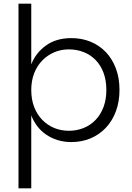

<svg xmlns="http://www.w3.org/2000/svg" viewBox="-20 -760 715 1038"><path d="M149 -412Q173 -474 228.5 -514Q284 -554 366 -554Q422 -554 469.5 -534.5Q517 -515 552 -478.5Q587 -442 606.5 -390Q626 -338 626 -274Q626 -210 606.5 -158Q587 -106 552 -69Q517 -32 469.5 -12Q422 8 366 8Q325 8 290.5 -3Q256 -14 228.5 -33Q201 -52 181 -78.5Q161 -105 149 -136V258H80V-740H149ZM555 -274Q555 -326 539.5 -367Q524 -408 496.5 -436Q469 -464 432 -478.5Q395 -493 352 -493Q310 -493 273.5 -477.5Q237 -462 209 -433.5Q181 -405 165 -364.5Q149 -324 149 -273Q149 -222 165 -181Q181 -140 209 -111.5Q237 -83 273.5 -68Q310 -53 352 -53Q395 -53 432 -68Q469 -83 496.5 -111.5Q524 -140 539.5 -181Q555 -222 555 -274Z"/></svg>

Font: SVN-Poppins Light
Style: Regular
Weight: 300
Designer: Ninad Kale (Devanagari), Jonny Pinhorn (Latin)
Foundry: Indian Type Foundry
Version: Version 3.002 2017; ttfautohint (v1.8.3)